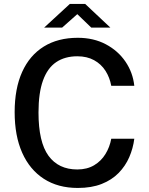

<svg xmlns="http://www.w3.org/2000/svg" viewBox="-20 -920 736 950"><path d="M365 -733Q443 -733 503.5 -701Q564 -669 600.8 -615Q637.5 -561 644.5 -495.5H530.5Q523 -536.5 501.8 -569.8Q480.5 -603 445.5 -622.2Q410.5 -641.5 362.5 -641.5Q301 -641.5 258 -612.5Q215 -583.5 192.8 -522Q170.5 -460.5 170.5 -363.5Q170.5 -217 220 -149.2Q269.5 -81.5 362.5 -81.5Q410.5 -81.5 445.5 -102.2Q480.5 -123 501.8 -157.8Q523 -192.5 530.5 -233.5H644.5Q638.5 -186 619.5 -142.2Q600.5 -98.5 566.8 -64Q533 -29.5 483 -9.8Q433 10 365 10Q267 10 197 -35.2Q127 -80.5 89.8 -164.2Q52.5 -248 52.5 -365Q52.5 -481.5 89.5 -563.8Q126.5 -646 196.5 -689.5Q266.5 -733 365 -733ZM431.5 -783.5 362.5 -850 287.5 -783.5H198.5L325.5 -900.5H401.5L526 -783.5Z"/></svg>

Font: Public Sans Medium
Style: Regular
Weight: 500
Designer: The Public Sans Project Authors: Dan O. Williams and USWDS (Libre Franklin designed by Pablo Impallari and Rodrigo Fuenz
Version: Version 1.007